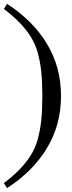

<svg xmlns="http://www.w3.org/2000/svg" viewBox="-24 -760 373 988"><path d="M-3.9 -713.9 12.2 -740.2Q146.5 -653.3 218.3 -533.4Q290 -413.6 290 -266.1Q290 -118.7 218.3 1.2Q146.5 121.1 12.2 208L-3.9 182.1Q45.4 144.5 78.6 109.9Q111.8 75.2 135 37.8Q158.2 0.5 170.7 -45.4Q183.1 -91.3 188.5 -142.8Q193.8 -194.3 193.8 -266.1Q193.8 -337.9 188.5 -389.4Q183.1 -440.9 170.7 -486.6Q158.2 -532.2 135 -569.6Q111.8 -606.9 78.6 -641.6Q45.4 -676.3 -3.9 -713.9Z"/></svg>

Font: Flanker Steampunk
Style: Regular
Weight: 400
Designer: Alexey Kryukov, Leonardo Di Lena
Foundry: Alexey Kryukov, Leonardo Di Lena
Version: 1.210